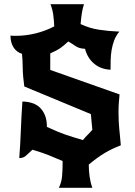

<svg xmlns="http://www.w3.org/2000/svg" viewBox="-20 -806 643 917"><path d="M414 -261 96 -393Q89 -442 88.5 -482.5Q88 -523 85 -549Q59 -557 44.5 -580Q30 -603 30 -636Q37 -635 43.5 -635Q50 -635 58 -635Q103 -635 150 -646.5Q197 -658 239 -680Q238 -707 234.5 -734Q231 -761 221 -786H381Q374 -764 370.5 -740.5Q367 -717 365 -691Q407 -671 453 -664Q499 -657 550 -655Q534 -636 525.5 -613.5Q517 -591 513 -567Q509 -543 508.5 -519Q508 -495 508 -473Q462 -475 430 -501.5Q398 -528 386 -573Q358 -574 341.5 -585.5Q325 -597 306 -608Q286 -589 269 -577Q252 -565 220 -551V-472L551 -355Q549 -336 547.5 -314.5Q546 -293 546 -270Q546 -244 547 -226Q548 -208 549.5 -191.5Q551 -175 553 -156.5Q555 -138 557 -112Q515 -96 480.5 -75.5Q446 -55 404 -20Q404 9 408 37.5Q412 66 421 91H261Q274 65 276.5 35.5Q279 6 279 -22V-37Q247 -51 214.5 -64Q182 -77 135 -91Q116 -74 104 -62.5Q92 -51 72 -51Q75 -86 76.5 -118Q78 -150 79.5 -182Q81 -214 82.5 -248Q84 -282 87 -321Q110 -321 131.5 -314.5Q153 -308 169 -293.5Q185 -279 194.5 -256Q204 -233 204 -200Q234 -186 256 -177Q278 -168 297 -161.5Q316 -155 334.5 -149.5Q353 -144 376 -137Q388 -152 398.5 -162Q409 -172 421 -186Z"/></svg>

Font: New Rocker
Style: Regular
Weight: 400
Designer: Pablo Impallari, Brenda Gallo, Rodrigo Fuenzalida
Foundry: Pablo Impallari, Brenda Gallo, Rodrigo Fuenzalida
Version: Version 1.000; ttfautohint (v0.93) -l 8 -r 50 -G 200 -x 14 -